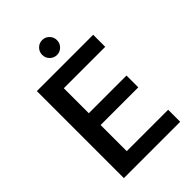

<svg xmlns="http://www.w3.org/2000/svg" viewBox="-256 -988 1092 1092"><g transform="rotate(-45 290.5 -442.0)"><path d="M72 0V-700H525V-603H192V-402H495V-307H192V-97H525V0ZM299 -764Q274 -764 256.5 -781.5Q239 -799 239 -824Q239 -849 256.5 -866.5Q274 -884 299 -884Q323 -884 340.5 -866.5Q358 -849 358 -824Q358 -799 340.5 -781.5Q323 -764 299 -764Z"/></g></svg>

Font: DM Sans 12pt SemiBold
Style: Regular
Weight: 600
Version: Version 4.004;gftools[0.9.30]